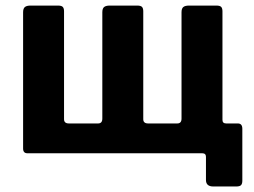

<svg xmlns="http://www.w3.org/2000/svg" viewBox="-20 -550 910 689"><path d="M756.6 -530Q769.3 -530 773.8 -525.1Q778.3 -520.3 778.3 -509.3V-19.3Q778.3 0 762.2 0H78.3Q62.9 0 62.9 -17.1V-505.9Q62.9 -519.6 69.4 -524.8Q75.8 -530 89.9 -530H188.1Q200.8 -530 205.3 -525.1Q209.8 -520.3 209.8 -509.3V-122.2Q209.8 -107 227.2 -107H331.9Q347.2 -107 347.2 -124.4V-505.9Q347.2 -519.6 353.6 -524.8Q360 -530 374.1 -530H472.4Q485.1 -530 489.6 -525.1Q494.1 -520.3 494.1 -509.3V-122.2Q494.1 -107 511.5 -107H616.2Q631.4 -107 631.4 -124.4V-505.9Q631.4 -519.6 637.9 -524.8Q644.3 -530 658.4 -530ZM745.5 119.2Q719.1 119.2 719.1 95.9V12.7Q719.1 0 705.7 0H658.9V-107H778.3V-119.7Q778.3 -107 791.7 -107H833.5Q849.6 -107 849.6 -87.7V98.5Q849.6 109.2 845.1 114.2Q840.6 119.2 827.8 119.2Z"/></svg>

Font: Libre Franklin Thin
Style: Regular
Weight: 100
Designer: Pablo Impallari, Rodrigo Fuenzalida, Nhung Nguyen
Foundry: Impallari Type
Version: Version 3.000